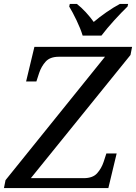

<svg xmlns="http://www.w3.org/2000/svg" viewBox="-37 -951 688 971"><path d="M-17 0 -9 -40 494 -664H261Q216 -664 194 -639.5Q172 -615 161 -582L147 -539H95L137 -714H631L623 -673L119 -50H386Q432 -50 454 -74.5Q476 -99 487 -132L501 -175H553L511 0ZM381 -771Q370 -807 350 -848.5Q330 -890 313 -918L316 -931H352Q375 -913 397.5 -888.5Q420 -864 437 -840Q465 -864 501 -889Q537 -914 569 -931H611L608 -918Q579 -890 541.5 -849Q504 -808 476 -771Z"/></svg>

Font: NotoSerif-Italic
Style: Regular
Weight: 400
Italic angle: -12°
Designer: Monotype Design Team
Foundry: Monotype Imaging Inc.
Version: Version 2.007; ttfautohint (v1.8) -l 8 -r 50 -G 200 -x 14 -D